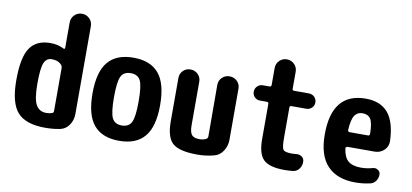

<svg xmlns="http://www.w3.org/2000/svg" viewBox="-70 -984 2640 1229"><g transform="rotate(10 1250.0 -370.0)"><path d="M307.6 -106.4V-383.8Q307.6 -396.5 300.8 -404.3Q277.3 -430.7 235.4 -429.7Q201.2 -429.7 186.5 -394.5Q171.9 -359.4 171.9 -259.8Q171.9 -160.2 193.4 -122.6Q214.8 -85 259.8 -85Q279.3 -85 297.9 -90.8Q307.6 -94.7 307.6 -106.4ZM376 -750Q405.3 -750 425.3 -730Q445.3 -710 445.3 -681.6V-110.4Q445.3 -70.3 423.3 -38.1Q401.4 -5.9 364.3 1Q320.3 9.8 269.5 9.8Q143.6 9.8 89.4 -50.3Q35.2 -110.4 35.2 -259.8Q35.2 -407.2 77.1 -468.8Q119.1 -530.3 210 -530.3Q258.8 -530.3 297.9 -509.8Q300.8 -507.8 304.2 -509.8Q307.6 -511.7 307.6 -515.6V-681.6Q307.6 -710 327.6 -730Q347.7 -750 376 -750Z M687.5 -124Q705.1 -89.8 750 -89.8Q794.9 -89.8 812.5 -124Q830.1 -158.2 830.1 -260.3Q830.1 -362.3 812.5 -396Q794.9 -429.7 750 -429.7Q705.1 -429.7 687.5 -396Q669.9 -362.3 669.9 -260.3Q669.9 -158.2 687.5 -124ZM585 -465.3Q639.6 -530.3 750 -530.3Q860.4 -530.3 915 -465.3Q969.7 -400.4 969.7 -260.3Q969.7 -120.1 915 -55.2Q860.4 9.8 750 9.8Q639.6 9.8 585 -55.2Q530.3 -120.1 530.3 -260.3Q530.3 -400.4 585 -465.3Z M1376 -519.5Q1405.3 -519.5 1425.3 -500Q1445.3 -480.5 1445.3 -452.1V-120.1Q1445.3 -79.1 1423.8 -45.9Q1402.3 -12.7 1366.2 -3.9Q1313.5 9.8 1259.8 9.8Q1141.6 9.8 1098.1 -28.3Q1054.7 -66.4 1054.7 -169.9V-452.1Q1054.7 -480.5 1074.2 -500Q1093.8 -519.5 1122.1 -519.5Q1150.4 -519.5 1170.4 -500Q1190.4 -480.5 1190.4 -452.1V-169.9Q1190.4 -124 1204.6 -106.9Q1218.8 -89.8 1254.9 -89.8Q1282.2 -89.8 1299.8 -100.6Q1308.6 -105.5 1308.6 -118.2L1307.6 -452.1Q1307.6 -480.5 1327.6 -500Q1347.7 -519.5 1376 -519.5Z M1797.9 -400.4Q1787.1 -400.4 1787.1 -388.7V-190.4Q1787.1 -129.9 1797.4 -115.7Q1807.6 -101.6 1855.5 -101.6Q1862.3 -101.6 1879.9 -103.5Q1902.3 -106.4 1918.5 -94.7Q1934.6 -83 1934.6 -61.5Q1934.6 -35.2 1919.4 -15.6Q1904.3 3.9 1879.9 6.8Q1853.5 9.8 1825.2 9.8Q1727.5 9.8 1689 -26.9Q1650.4 -63.5 1650.4 -160.2V-388.7Q1650.4 -399.4 1638.7 -400.4H1594.7Q1573.2 -400.4 1559.1 -414.6Q1544.9 -428.7 1544.9 -449.7Q1544.9 -470.7 1559.6 -485.4Q1574.2 -500 1594.7 -500H1638.7Q1649.4 -500 1650.4 -510.7V-622.1Q1650.4 -650.4 1670.4 -670.4Q1690.4 -690.4 1717.8 -690.4Q1747.1 -690.4 1767.1 -670.4Q1787.1 -650.4 1787.1 -622.1V-510.7Q1787.1 -500 1797.9 -500H1894.5Q1916 -500 1930.7 -485.4Q1945.3 -470.7 1945.3 -449.7Q1945.3 -428.7 1930.7 -414.6Q1916 -400.4 1894.5 -400.4Z M2314.5 -300.8Q2325.2 -300.8 2325.2 -313.5Q2324.2 -383.8 2308.1 -409.2Q2292 -434.6 2254.9 -434.6Q2221.7 -434.6 2204.1 -408.2Q2186.5 -381.8 2182.6 -313.5Q2182.6 -301.8 2194.3 -300.8ZM2259.8 -530.3Q2354.5 -530.3 2404.3 -472.7Q2454.1 -415 2459 -290Q2460 -254.9 2435.1 -230.5Q2410.2 -206.1 2373 -206.1H2196.3Q2192.4 -206.1 2188.5 -202.1Q2184.6 -198.2 2185.5 -194.3Q2193.4 -136.7 2221.7 -113.3Q2250 -89.8 2304.7 -89.8Q2342.8 -89.8 2380.9 -100.6Q2398.4 -105.5 2414.1 -95.2Q2429.7 -85 2429.7 -66.4Q2429.7 -43 2416.5 -24.4Q2403.3 -5.9 2380.9 -1Q2334 9.8 2285.2 9.8Q2166 9.8 2103 -57.1Q2040 -124 2040 -259.8Q2040 -530.3 2259.8 -530.3Z"/></g></svg>

Font: Rounded-X Mgen+ 1mn bold
Style: Bold
Weight: 700
Designer: [Source Han Sans]
Ryoko NISHIZUKA  (kana & ideographs); Paul D. Hunt (Latin, Greek & Cyrillic); Wenlong ZHANG  (bopomofo
Version: Version 1.059.20150602